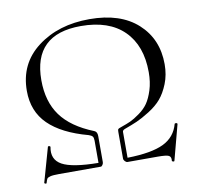

<svg xmlns="http://www.w3.org/2000/svg" viewBox="-76 -719 869 833"><g transform="rotate(-10 358.5 -303.0)"><path d="M656 -128Q657 -129 660 -129.5Q663 -130 665.5 -128.5Q668 -127 668 -125L627 30Q626 35 618 31Q615 30 616 28Q618 11 607.5 5.5Q597 0 559 0H426Q420 0 414.5 -6Q409 -12 409 -18V-135Q409 -145 411 -147.5Q413 -150 425 -154Q451 -163 467.5 -170.5Q484 -178 508.5 -195.5Q533 -213 547.5 -234Q562 -255 573 -289.5Q584 -324 584 -368Q584 -485 518 -550.5Q452 -616 328 -616Q119 -616 119 -414Q119 -320 164 -258Q209 -196 307 -157Q320 -152 320 -133V-18Q320 -12 316 -6Q312 0 308 0H123Q97 0 85.5 3Q74 6 71 10.5Q68 15 64 29Q64 31 61 31Q58 31 56 29.5Q54 28 54 27L97 -125Q98 -127 101 -127Q104 -127 106 -125.5Q108 -124 108 -123Q97 -68 141.5 -43.5Q186 -19 301 -18V-116Q301 -129 296.5 -134.5Q292 -140 280 -144Q165 -175 107 -232Q49 -289 49 -379Q49 -499 141 -569Q233 -639 370 -639Q506 -639 582 -570Q658 -501 658 -390Q658 -343 642.5 -304.5Q627 -266 606 -241.5Q585 -217 551.5 -196Q518 -175 495 -165Q472 -155 439 -143Q429 -139 429 -132V-18Q535 -20 588 -45.5Q641 -71 656 -128Z"/></g></svg>

Font: Cormorant
Style: Regular
Weight: 400
Designer: Christian Thalmann (Catharsis Fonts)
Version: Version 1.000;PS 001.000;hotconv 1.0.70;makeotf.lib2.5.58329